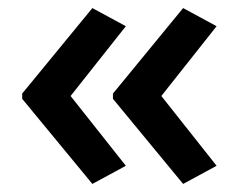

<svg xmlns="http://www.w3.org/2000/svg" viewBox="-20 -512 592 476"><path d="M35 -280V-267L209 -56L292 -101L155 -274L292 -447L209 -492ZM260 -280V-267L434 -56L517 -101L380 -274L517 -447L434 -492Z"/></svg>

Font: Noto Sans Thai Looped UI Narrow Medium
Style: Regular
Weight: 500
Width: 4
Designer: Cadson Demak Team
Foundry: Cadson Demak Co., Ltd.
Version: Version 1.000